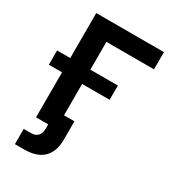

<svg xmlns="http://www.w3.org/2000/svg" viewBox="-220 -842 1038 1160"><g transform="rotate(30 298.5 -262.0)"><path d="M574.7 -727.5V-607.4H242.7V0H102.5V-727.5ZM10.7 -314V-413.6H434.6V-314ZM137.7 204.1Q121.6 204.1 105.2 204.1Q88.9 204.1 72.8 204.1V97.7Q85.9 97.7 99.1 97.7Q112.3 97.7 125.5 97.7Q154.8 97.7 171.1 80.1Q187.5 62.5 187.5 26.4V0H141.6V-95.2H315.4V30.3Q315.4 117.2 270 160.6Q224.6 204.1 137.7 204.1Z"/></g></svg>

Font: Inter Cardless Display
Style: Bold
Weight: 700
Designer: Rasmus Andersson
Foundry: rsms
Version: Version 4.001;git-9221beed3